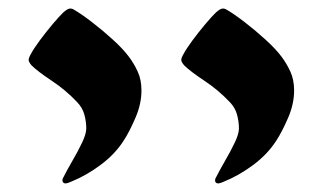

<svg xmlns="http://www.w3.org/2000/svg" viewBox="-20 -547 759 452"><path d="M494.1 -115.2Q486.3 -115.2 486.3 -122.6Q486.3 -125 487.3 -127Q497.1 -146.5 510 -168.7Q522.9 -190.9 532.7 -211.4Q542.5 -231.9 542.5 -244.6Q542.5 -260.3 538.1 -276.9Q533.7 -293.5 520.5 -307.1Q493.7 -335.4 461.2 -356.9Q428.7 -378.4 413.6 -393.1Q406.7 -401.4 406.7 -405.8Q406.7 -410.6 412.1 -419.9Q418.5 -432.1 433.1 -451.9Q447.8 -471.7 463.6 -490.5Q479.5 -509.3 488.8 -518.1Q495.6 -523.9 499 -525.4Q502.4 -526.9 504.9 -526.9Q507.8 -526.9 510.3 -525.9Q512.7 -524.9 513.2 -524.4Q530.3 -514.6 555.7 -495.1Q581.1 -475.6 605.2 -453.6Q629.4 -431.6 643.1 -413.1Q654.8 -397.5 663.6 -378.4Q672.4 -359.4 672.4 -334Q672.4 -302.2 658.2 -269.5Q644 -236.8 631.3 -217.3Q610.8 -184.6 576.4 -158.9Q542 -133.3 506.3 -119.1Q497.6 -115.2 494.1 -115.2ZM134.8 -115.2Q127 -115.2 127 -122.6Q127 -125 127.9 -127Q137.7 -146.5 150.6 -168.7Q163.6 -190.9 173.3 -211.4Q183.1 -231.9 183.1 -244.6Q183.1 -260.3 178.7 -276.9Q174.3 -293.5 161.1 -307.1Q134.3 -335.4 101.8 -356.9Q69.3 -378.4 54.2 -393.1Q47.4 -401.4 47.4 -405.8Q47.4 -410.6 52.7 -419.9Q59.1 -432.1 73.7 -451.9Q88.4 -471.7 104.2 -490.5Q120.1 -509.3 129.4 -518.1Q136.2 -523.9 139.6 -525.4Q143.1 -526.9 145.5 -526.9Q148.4 -526.9 150.9 -525.9Q153.3 -524.9 153.8 -524.4Q170.9 -514.6 196.3 -495.1Q221.7 -475.6 245.8 -453.6Q270 -431.6 283.7 -413.1Q295.4 -397.5 304.2 -378.4Q313 -359.4 313 -334Q313 -302.2 298.8 -269.5Q284.7 -236.8 272 -217.3Q251.5 -184.6 217 -158.9Q182.6 -133.3 147 -119.1Q138.2 -115.2 134.8 -115.2Z"/></svg>

Font: David Libre
Style: Bold
Weight: 700
Designer: Ismar David, J. Victor Gaultney, Annie Olsen and Meir Sadan
Foundry: Monotype Imaging Inc. & SIL International
Version: Version 1.100; ttfautohint (v1.8.4.7-5d5b)